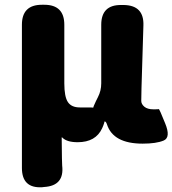

<svg xmlns="http://www.w3.org/2000/svg" viewBox="-20 -589 724 806"><path d="M157 197Q72 202 72 116V-485Q72 -569 156 -569H166Q250 -569 250 -485V-239Q250 -183 265 -160.5Q280 -138 315 -138H354Q449 -138 409 -51Q382 8 306 8Q261 8 242 -11Q239 -15 239 -10Q240 102 241 106Q251 191 165 196ZM420 -79Q339 -79 383 -165L391 -181Q405 -208 405 -239V-485Q405 -569 489 -568H501Q585 -566 582 -482L574 -220Q573 -179 573 -165.5Q573 -152 586 -141Q599 -130 625 -130Q644 -130 646.5 -131Q649 -132 673 -72Q698 -12 667 1Q636 14 579 14Q455 14 429 -67Q425 -79 420 -79Z"/></svg>

Font: Resource Han Rounded TW Heavy
Style: Regular
Weight: 900
Designer: Cyano Hao (round all glyphs); Ryoko NISHIZUKA 西塚涼子 (kana, bopomofo & ideographs); Paul D. Hunt (Latin, Greek & Cyrillic)
Foundry: Cyano Hao
Version: 0.990